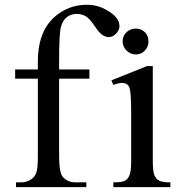

<svg xmlns="http://www.w3.org/2000/svg" viewBox="-20 -766 752 786"><path d="M222 -444V-127.5Q222 -60.5 237 -42Q256.5 -19.5 289 -19.5H333.5V0H45.5V-19.5H66.5Q87.5 -19.5 104.5 -29.8Q121.5 -40 128.2 -57.8Q135 -75.5 135 -127.5V-444H42V-481.5H135V-514Q135 -585 158 -635.2Q181 -685.5 229 -716Q277 -746.5 336 -746.5Q391 -746.5 437 -711.5Q469 -688 469 -658.5Q469 -642.5 455 -628.2Q441 -614 425.5 -614Q412.5 -614 399.2 -622.8Q386 -631.5 366.5 -660.8Q347 -690 331 -699.5Q314.5 -709 294 -709Q270.5 -709 253.8 -696Q237 -683 229.5 -656.2Q222 -629.5 222 -516.5V-481.5H346V-444ZM536 -649Q558 -649 573 -634.2Q588 -619.5 588 -596.5Q588 -575 573 -559Q558 -543 536 -543Q514.5 -543 498.2 -559Q482 -575 482 -596.5Q482 -619.5 497.8 -634.2Q513.5 -649 536 -649ZM605.5 -495.5V-108.5Q605.5 -64 612 -48.8Q618.5 -33.5 631.5 -26.5Q644.5 -19.5 677.5 -19.5V0H444V-19.5Q479.5 -19.5 491.2 -25.8Q503 -32 510 -48.2Q517 -64.5 517 -108.5V-294Q517 -373 512.5 -396.5Q510 -412.5 501.8 -419.5Q493.5 -426.5 479.5 -426.5Q465.5 -426.5 444 -418.5L436 -437L582 -495.5Z"/></svg>

Font: MM Phetkon
Style: Regular
Weight: 400
Designer: Khon Soe Zaw Thu
Version: Version 1.00 July 15, 2016, initial release